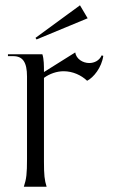

<svg xmlns="http://www.w3.org/2000/svg" viewBox="-20 -705 430 725"><path d="M70 0H156C148 -25 146 -45 146 -95V-411C168 -427 195 -436 220 -436C255 -436 287 -421 309 -400C333 -412 364 -450 370 -494L364 -496C355 -476 336 -467 317 -467C293 -467 268 -482 264 -507L146 -433C146 -457 146 -482 140 -500H10V-493H30C66 -493 82 -470 82 -416V-105C82 -50 80 -30 70 0ZM118 -556 311 -636 282 -685 114 -562Z"/></svg>

Font: Sinistre
Style: Regular
Weight: 400
Designer: Jules Durand
Foundry: Collletttivo
Version: Version 69.420;Glyphs 3.2 (3217)